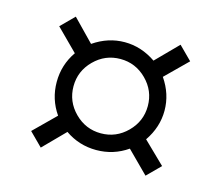

<svg xmlns="http://www.w3.org/2000/svg" viewBox="-71 -557 701 609"><g transform="rotate(15 280.0 -252.0)"><path d="M382 -107Q336 -75 279.5 -75Q223 -75 177 -107L108 -37L65 -80L135 -149Q103 -195 103 -251.5Q103 -308 135 -354L65 -424L108 -467L177 -396Q225 -429 279.5 -429Q334 -429 382 -396L452 -467L495 -424L424 -354Q457 -306 457 -251.5Q457 -197 424 -149L495 -80L452 -37ZM194 -166Q230 -130 280 -130Q330 -130 366 -166Q402 -202 402 -252Q402 -302 366 -338Q330 -374 280 -374Q230 -374 194 -338Q158 -302 158 -252Q158 -202 194 -166Z"/></g></svg>

Font: Titillium Web Light
Style: Regular
Weight: 300
Version: Version 1.002;PS 57.000;hotconv 1.0.70;makeotf.lib2.5.55311